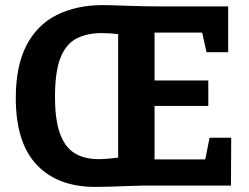

<svg xmlns="http://www.w3.org/2000/svg" viewBox="-20 -729 978 754"><path d="M354 5Q206 5 124 -82Q42 -169 42 -344Q42 -469 83.5 -550Q125 -631 202.5 -670Q280 -709 386 -709Q403 -709 431 -708Q459 -707 490 -706Q521 -705 547 -704.5Q573 -704 585 -704H876V-524H791L774 -601H587V-413H798V-313H587V-103H786L803 -188H888L887 0H537Q519 0 484.5 1.5Q450 3 413.5 4Q377 5 354 5ZM196 -349Q196 -258 215.5 -204.5Q235 -151 273 -127.5Q311 -104 368 -104Q386 -104 407 -106Q428 -108 444 -110V-595Q429 -597 412.5 -598Q396 -599 379 -599Q321 -599 280 -577.5Q239 -556 217.5 -502Q196 -448 196 -349Z"/></svg>

Font: Bitter
Style: Bold
Weight: 700
Designer: Sol Matas, and Bitter project Authors
Foundry: Sol Matas
Version: Version 2.001